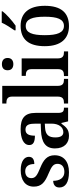

<svg xmlns="http://www.w3.org/2000/svg" viewBox="680 -1486 816 2216"><g transform="rotate(-90 1088.0 -378.0)"><path d="M209 10C331 10 404 -51 404 -156C404 -242 351 -284 260 -321C169 -358 140 -378 140 -425C140 -469 171 -495 219 -495C274 -495 303 -457 303 -390C360 -390 386 -413 386 -453C386 -502 339 -547 232 -547C118 -547 42 -495 42 -396C42 -307 92 -267 194 -225C278 -190 305 -168 305 -122C305 -76 275 -43 211 -43C144 -43 109 -95 109 -172C76 -172 32 -157 32 -101C32 -33 88 10 209 10Z M628 10C701 10 729 -22 769 -77H777L795 0H953V-48H949C907 -48 893 -64 893 -119V-376C893 -502 830 -548 706 -548C603 -548 522 -517 522 -448C522 -402 558 -383 630 -383C630 -447 645 -492 700 -492C759 -492 769 -445 769 -373V-316L692 -313C552 -308 483 -259 483 -152C483 -41 547 10 628 10ZM670 -55C629 -55 610 -88 610 -147C610 -222 638 -261 722 -266L769 -269V-191C769 -110 730 -55 670 -55Z M1001 0H1286V-48H1274C1239 -48 1205 -58 1205 -118V-760H1001V-712H1012C1043 -712 1081 -704 1081 -648V-118C1081 -58 1047 -48 1012 -48H1001Z M1456 -632C1494 -632 1527 -651 1527 -698C1527 -746 1494 -764 1456 -764C1416 -764 1385 -746 1385 -698C1385 -651 1416 -632 1456 -632ZM1318 0H1603V-48H1591C1556 -48 1522 -58 1522 -118V-536H1320V-488H1330C1364 -488 1398 -478 1398 -422V-115C1398 -57 1364 -48 1329 -48H1318Z M1846 -619V-606H1900C1956 -644 2041 -721 2065 -756V-766H1934C1915 -721 1874 -660 1846 -619ZM1895 10C2049 10 2129 -81 2129 -269C2129 -457 2042 -548 1898 -548C1743 -548 1663 -457 1663 -269C1663 -81 1751 10 1895 10ZM1897 -48C1819 -48 1790 -124 1790 -269C1790 -415 1818 -489 1896 -489C1974 -489 2003 -415 2003 -269C2003 -124 1975 -48 1897 -48Z"/></g></svg>

Font: Noto Serif Armenian SemiCondensed SemiBold
Style: Regular
Weight: 600
Width: 4
Designer: Monotype Design Team
Foundry: Monotype Imaging Inc.
Version: Version 2.008